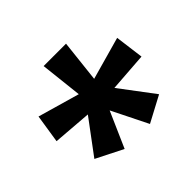

<svg xmlns="http://www.w3.org/2000/svg" viewBox="-114 -912 773 773"><g transform="rotate(-45 272.5 -526.0)"><path d="M335.8 -760 315.8 -579.8 497.9 -630.9 513.9 -508.4 347.6 -496.3 456.8 -351.1 346.2 -292.3 270 -445.7 202.9 -293.3 88.3 -351.1 196.4 -496.3 31.2 -509.3 50.1 -630.9 228.3 -579.8 208.3 -760Z"/></g></svg>

Font: Noto Sans Hebrew
Style: Regular
Weight: 400
Designer: Monotype Design Team
Foundry: Monotype Imaging Inc.
Version: Version 2.003;January 10, 2023;FontCreator 14.0.0.2877 64-bi